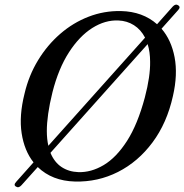

<svg xmlns="http://www.w3.org/2000/svg" viewBox="-20 -759 783 816"><path d="M48 34Q36 27.5 49 13.5L122.5 -69Q83.5 -118 72 -192.5Q60.5 -267 84.5 -362Q102.5 -438.5 141.8 -503Q181 -567.5 235.8 -615Q290.5 -662.5 356.5 -688Q422.5 -713.5 494 -712Q586.5 -710 647.5 -656L714 -731Q726 -744 737.5 -736.5Q749 -729 737 -716L666.5 -637Q708 -589 722 -515.8Q736 -442.5 715 -351Q689.5 -236 628.2 -153.8Q567 -71.5 481.5 -28.2Q396 15 298.5 12.5Q201.5 10 140.5 -49L71 28.5Q59 41.5 48 34ZM179 -202.5Q179 -168 185.5 -139.5L596.5 -599Q578.5 -633.5 549.2 -652Q520 -670.5 483 -672Q427 -674.5 372.2 -640Q317.5 -605.5 273 -536.5Q228.5 -467.5 203 -367Q190.5 -316.5 184.8 -275.8Q179 -235 179 -202.5ZM312.5 -27.5Q367 -25.5 420.8 -57.5Q474.5 -89.5 519.8 -160Q565 -230.5 595.5 -344.5Q607.5 -390 613 -428Q618.5 -466 618 -496.5Q618 -538 607.5 -571.5L194.5 -109.5Q211 -69.5 241.5 -49.2Q272 -29 312.5 -27.5Z"/></svg>

Font: Fraunces 72pt S050
Style: Italic
Weight: 400
Italic angle: -16°
Version: Version 1.000; ttfautohint (v1.8.3)